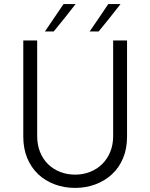

<svg xmlns="http://www.w3.org/2000/svg" viewBox="-20 -912 736 940"><path d="M348 8Q294 8 247.5 -9.5Q201 -27 167 -59Q133 -91 113.5 -137.5Q94 -184 94 -243V-714H162V-246Q162 -203 176 -168Q190 -133 215 -108.5Q240 -84 274 -70.5Q308 -57 348 -57Q387 -57 421 -70.5Q455 -84 480 -108.5Q505 -133 519.5 -168Q534 -203 534 -246V-714H602V-243Q602 -184 582.5 -137.5Q563 -91 528.5 -59Q494 -27 447.5 -9.5Q401 8 348 8ZM419 -758Q442 -791 464.5 -824.5Q487 -858 510 -892H570Q544 -858 517 -824.5Q490 -791 463 -758ZM200 -758 291 -892H350Q324 -858 297 -824.5Q270 -791 243 -758Z"/></svg>

Font: Josefin Sans
Style: Regular
Weight: 400
Designer: Santiago Orozco
Foundry: Typemade
Version: Version 1.0